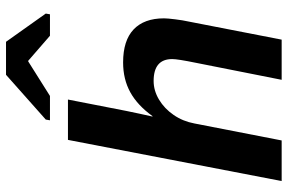

<svg xmlns="http://www.w3.org/2000/svg" viewBox="-182 -793 975 651"><g transform="rotate(-90 305.5 -467.5)"><path d="M237.3 -438Q273.9 -488.8 318.1 -513.2Q362.3 -537.6 419.4 -537.6Q493.7 -537.6 531.2 -502Q568.8 -466.3 568.8 -398.9Q568.8 -386.7 565.4 -360.1Q562 -333.5 558.6 -318.8L496.6 0H360.4L418 -290.5Q430.7 -352.5 430.7 -371.1Q430.7 -434.1 356.4 -434.1Q323.7 -434.1 293.2 -415.8Q262.7 -397.5 241.2 -366.2Q219.7 -335 212.4 -295.9L154.8 0H17.1L156.7 -724.6H293.5L254.9 -526.9Q250.5 -504.4 245.6 -482.4Q240.7 -460.4 235.8 -438ZM422.9 -859.4 305.7 -785.6H223.1L225.6 -799.8L377.4 -934.6H489.3L585 -799.8L582.5 -785.6H509.8L424.8 -859.4Z"/></g></svg>

Font: Arimo
Style: Italic
Weight: 400
Italic angle: -12°
Designer: Steve Matteson
Foundry: Monotype Imaging Inc.
Version: Version 1.33